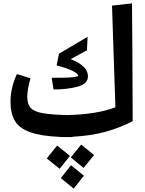

<svg xmlns="http://www.w3.org/2000/svg" viewBox="-20 -793 855 1133"><path d="M407 16H369H336V15Q221 10 157.5 -13Q94 -36 68 -79.5Q42 -123 42 -195Q42 -235 52 -277Q62 -319 80 -356L160 -331Q141 -268 141 -220Q141 -179 160.5 -157Q180 -135 230 -125.5Q280 -116 377 -114Q553 -118 661 -160L649 -518L641 -760L759 -773L761 -511L763 -78Q690 -40 605 -16Q520 8 408 14ZM285 -334Q360 -334 389 -335.5Q418 -337 443 -344Q434 -376 314 -407L328 -476L497 -576L493 -496L397 -444Q499 -404 499 -343Q499 -298 437.5 -281.5Q376 -265 296 -265ZM398 136 459 60 535 122 473 198ZM256 142 317 66 393 127 332 203ZM339 258 399 182 475 244 415 320Z"/></svg>

Font: FiraGO Medium
Style: Italic
Weight: 500
Italic angle: -8°
Designer: bBox Type GmbH
Foundry: bBox Type GmbH
Version: Version 1.001